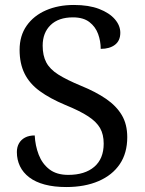

<svg xmlns="http://www.w3.org/2000/svg" viewBox="-20 -744 584 774"><path d="M247 10Q198 10 160.5 0Q123 -10 98 -29Q73 -48 60.5 -74Q48 -100 48 -131Q48 -151 56.5 -166Q65 -181 81 -189.5Q97 -198 120 -198Q122 -157 136 -120.5Q150 -84 179 -61.5Q208 -39 255 -39Q322 -39 360 -71.5Q398 -104 398 -165Q398 -202 383.5 -227.5Q369 -253 335.5 -275Q302 -297 243 -321Q181 -347 140 -377Q99 -407 79 -447.5Q59 -488 59 -543Q59 -600 87.5 -640.5Q116 -681 165.5 -702.5Q215 -724 278 -724Q338 -724 379.5 -708Q421 -692 443 -666.5Q465 -641 465 -612Q465 -580 443.5 -563.5Q422 -547 386 -547Q386 -578 375.5 -607Q365 -636 340.5 -655Q316 -674 274 -674Q216 -674 184 -643Q152 -612 152 -560Q152 -520 166.5 -492.5Q181 -465 215 -443.5Q249 -422 307 -398Q366 -374 407.5 -345.5Q449 -317 471 -280Q493 -243 493 -191Q493 -127 463 -82.5Q433 -38 377.5 -14Q322 10 247 10Z"/></svg>

Font: Noto Serif Khmer
Style: Regular
Weight: 400
Designer: Danh Hong and the Monotype Design Team
Foundry: Monotype Imaging Inc.
Version: Version 2.003